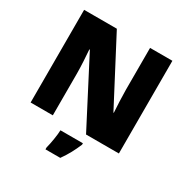

<svg xmlns="http://www.w3.org/2000/svg" viewBox="-205 -887 1244 1281"><g transform="rotate(30 417.0 -246.5)"><path d="M757 0V-714H585V-391C585 -342 589 -264 592 -218H589L329 -714H77V0H248V-322C248 -375 243 -457 239 -503H243L504 0ZM515 72V61H342C341 99 330 165 319 207V221H433C471 167 492 126 515 72Z"/></g></svg>

Font: Noto Sans Kannada Black
Style: Regular
Weight: 900
Designer: Jelle Bosma - Monotype Design Team
Foundry: Monotype Imaging Inc.
Version: Version 2.005